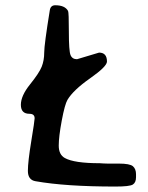

<svg xmlns="http://www.w3.org/2000/svg" viewBox="-20 -680 557 723"><path d="M382.8 -448.2Q382.8 -429.7 319.1 -385Q255.4 -340.3 233.9 -303.7Q224.1 -287.1 212.6 -226.3Q201.2 -165.5 201.2 -131.6Q201.2 -97.7 224.1 -85Q259.3 -65.4 355.5 -65.4L369.6 -64.5L384.3 -64H427.2Q468.8 -64 480.5 -54Q492.2 -43.9 492.2 -23.9V-12.7Q492.2 7.3 480.2 14.9Q468.3 22.5 414.6 22.5Q227.1 22.5 113.8 2.4Q85 -2.4 85 -36.6Q85 -70.8 97.7 -148.2Q110.4 -225.6 110.4 -234.4Q110.4 -251.5 90.8 -251.5Q58.6 -251.5 58.6 -285.4Q58.6 -319.3 93 -362.1Q127.4 -404.8 137 -428.7Q146.5 -452.6 146.5 -482.2Q146.5 -511.7 167.5 -641.1Q170.4 -660.2 188 -660.2Q224.6 -660.2 236.3 -638.7Q239.3 -633.3 239.3 -560.8Q239.3 -488.3 245.6 -472.7Q252 -457 270 -457L353 -481.9Q382.8 -481.9 382.8 -448.2Z"/></svg>

Font: Averia Sans Libre
Style: Italic
Weight: 400
Italic angle: -7.90001°
Version: Version 1.002